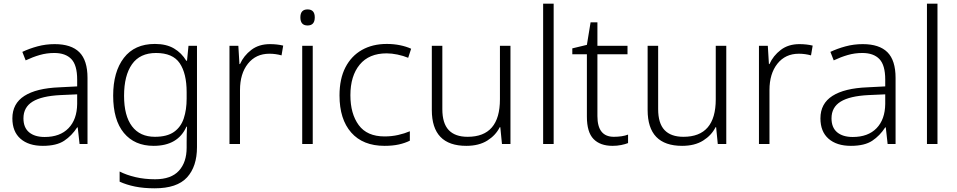

<svg xmlns="http://www.w3.org/2000/svg" viewBox="-20 -780 5186 1040"><path d="M276 -541Q366 -541 410 -497Q454 -453 454 -358V0H411L401 -90H398Q369 -45 327.5 -17.5Q286 10 212 10Q135 10 91 -28.5Q47 -67 47 -139Q47 -219 112 -260.5Q177 -302 301 -307L398 -312V-349Q398 -427 366.5 -460Q335 -493 274 -493Q233 -493 195 -482Q157 -471 119 -453L101 -499Q139 -517 183.5 -529Q228 -541 276 -541ZM308 -265Q206 -260 156.5 -229.5Q107 -199 107 -139Q107 -89 137.5 -63.5Q168 -38 222 -38Q305 -38 351 -85.5Q397 -133 398 -217V-269Z M819 -542Q881 -542 922.5 -517.5Q964 -493 989 -451H993L1001 -532H1047V17Q1047 122 993 181Q939 240 818 240Q758 240 711.5 230.5Q665 221 628 204V149Q665 168 714 179.5Q763 191 820 191Q907 191 949 145Q991 99 991 20V-11Q991 -32 991.5 -53.5Q992 -75 993 -94H990Q944 10 812 10Q709 10 651 -60Q593 -130 593 -262Q593 -391 651 -466.5Q709 -542 819 -542ZM825 -493Q738 -493 695 -432Q652 -371 652 -261Q652 -153 695 -96Q738 -39 819 -39Q885 -39 922.5 -65.5Q960 -92 975.5 -139Q991 -186 991 -246V-281Q991 -382 953.5 -437.5Q916 -493 825 -493Z M1442 -541Q1481 -541 1514 -533L1505 -480Q1473 -489 1439 -489Q1366 -489 1323 -435Q1280 -381 1280 -292V0H1223V-532H1271L1277 -433H1280Q1300 -478 1341 -509.5Q1382 -541 1442 -541Z M1646 -729Q1685 -729 1685 -686Q1685 -642 1646 -642Q1607 -642 1607 -686Q1607 -729 1646 -729ZM1674 -532V0H1617V-532Z M2063 10Q1946 10 1882.5 -62Q1819 -134 1819 -263Q1819 -353 1851 -415Q1883 -477 1940.5 -509.5Q1998 -542 2075 -542Q2113 -542 2147 -535Q2181 -528 2207 -516L2191 -467Q2164 -478 2133 -484.5Q2102 -491 2074 -491Q1979 -491 1928.5 -430Q1878 -369 1878 -264Q1878 -164 1923 -102.5Q1968 -41 2063 -41Q2102 -41 2137 -49Q2172 -57 2200 -69V-18Q2174 -5 2140.5 2.5Q2107 10 2063 10Z M2745 -532V0H2699L2690 -91H2687Q2665 -47 2619.5 -18.5Q2574 10 2506 10Q2319 10 2319 -184V-532H2376V-189Q2376 -112 2410.5 -75.5Q2445 -39 2513 -39Q2688 -39 2688 -242V-532Z M2979 0H2922V-760H2979Z M3305 -39Q3327 -39 3347 -42Q3367 -45 3382 -51V-5Q3367 1 3345 5.5Q3323 10 3298 10Q3231 10 3195 -27Q3159 -64 3159 -148V-486H3080V-518L3159 -537L3179 -659H3216V-532H3379V-486H3216V-151Q3216 -39 3305 -39Z M3914 -532V0H3868L3859 -91H3856Q3834 -47 3788.5 -18.5Q3743 10 3675 10Q3488 10 3488 -184V-532H3545V-189Q3545 -112 3579.5 -75.5Q3614 -39 3682 -39Q3857 -39 3857 -242V-532Z M4310 -541Q4349 -541 4382 -533L4373 -480Q4341 -489 4307 -489Q4234 -489 4191 -435Q4148 -381 4148 -292V0H4091V-532H4139L4145 -433H4148Q4168 -478 4209 -509.5Q4250 -541 4310 -541Z M4653 -541Q4743 -541 4787 -497Q4831 -453 4831 -358V0H4788L4778 -90H4775Q4746 -45 4704.5 -17.5Q4663 10 4589 10Q4512 10 4468 -28.5Q4424 -67 4424 -139Q4424 -219 4489 -260.5Q4554 -302 4678 -307L4775 -312V-349Q4775 -427 4743.5 -460Q4712 -493 4651 -493Q4610 -493 4572 -482Q4534 -471 4496 -453L4478 -499Q4516 -517 4560.5 -529Q4605 -541 4653 -541ZM4685 -265Q4583 -260 4533.5 -229.5Q4484 -199 4484 -139Q4484 -89 4514.5 -63.5Q4545 -38 4599 -38Q4682 -38 4728 -85.5Q4774 -133 4775 -217V-269Z M5058 0H5001V-760H5058Z"/></svg>

Font: Noto Sans Arabic UI Lt
Style: Regular
Weight: 300
Designer: Monotype Design Team, Nadine Chahine and Nizar Qandah
Foundry: Monotype Imaging Inc.
Version: Version 2.010; ttfautohint (v1.8.4.7-5d5b)